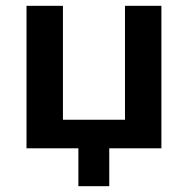

<svg xmlns="http://www.w3.org/2000/svg" viewBox="-20 -509 645 659"><path d="M249 130V0H71V-489H196V-98H409V-489H534V0H355V130Z"/></svg>

Font: Nunito Sans 12pt ExtraLight
Style: Regular
Weight: 200
Designer: Vernon Adams
Foundry: Vernon Adams
Version: Version 3.101;gftools[0.9.27]